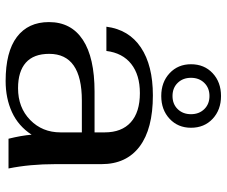

<svg xmlns="http://www.w3.org/2000/svg" viewBox="-80 -696 786 665"><g transform="rotate(90 312.5 -363.0)"><path d="M56 -140Q56 -217 117.5 -257.5Q179 -298 297 -298H438V-333Q438 -392 403 -423.5Q368 -455 302 -455Q239 -455 201 -425Q163 -395 156 -339H72Q82 -417 144 -458.5Q206 -500 310 -500Q426 -500 487 -454Q548 -408 548 -322V-162Q548 -74 563 0H460Q449 -44 446 -80Q416 -34 368 -12Q320 10 260 10Q159 10 107.5 -29Q56 -68 56 -140ZM438 -180V-254H328Q166 -254 166 -141Q166 -87 196.5 -60Q227 -33 285 -33Q352 -33 395 -75Q438 -117 438 -180ZM202 -632Q202 -678 233 -707Q264 -736 312 -736Q360 -736 391 -707Q422 -678 422 -632Q422 -587 391 -558Q360 -529 312 -529Q264 -529 233 -558Q202 -587 202 -632ZM375 -632Q375 -660 357.5 -678Q340 -696 312 -696Q284 -696 266.5 -678Q249 -660 249 -632Q249 -604 266.5 -586Q284 -568 312 -568Q340 -568 357.5 -586Q375 -604 375 -632Z"/></g></svg>

Font: Fahkwang Medium
Style: Regular
Weight: 500
Version: Version 1.000; ttfautohint (v1.6)